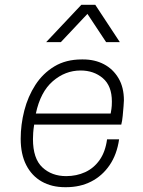

<svg xmlns="http://www.w3.org/2000/svg" viewBox="-20 -768 596 798"><path d="M250 10Q195 10 153.5 -13.5Q112 -37 89 -82Q66 -127 66 -191Q66 -250 81 -308.5Q96 -367 127 -415Q158 -463 206 -492Q254 -521 320 -521H325Q374 -521 412 -501Q450 -481 472.5 -443Q495 -405 495 -351Q495 -345 493.5 -326.5Q492 -308 490 -286.5Q488 -265 484 -250H122Q119 -231 118 -216.5Q117 -202 117 -190Q117 -109 156 -72.5Q195 -36 255 -36Q298 -36 334 -52.5Q370 -69 394 -103Q418 -137 425 -189H475Q466 -126 435.5 -81.5Q405 -37 359 -13.5Q313 10 255 10ZM129 -296H440Q444 -318 444.5 -328.5Q445 -339 445 -346Q445 -411 407.5 -443Q370 -475 315 -475Q251 -475 199.5 -430.5Q148 -386 129 -296ZM172 -593 318 -748H376L478 -593H421L331 -729H361L233 -593Z"/></svg>

Font: Chivo Medium Thin
Style: Italic
Weight: 250
Italic angle: -8.05°
Version: Version 2.002